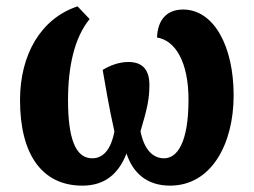

<svg xmlns="http://www.w3.org/2000/svg" viewBox="-20 -574 798 604"><path d="M239 10C311 10 353 -28 378 -91C398 -30 442 10 515 10C645 10 715 -121 715 -274C715 -430 652 -544 556 -544C506 -544 476 -513 474 -456C532 -447 573 -378 573 -261C573 -126 538 -76 496 -76C460 -76 433 -105 422 -161C443 -232 450 -262 450 -307C450 -359 424 -379 384 -379C353 -379 324 -367 303 -354C310 -314 323 -235 340 -160C330 -109 308 -76 270 -76C216 -76 194 -142 194 -259C194 -364 214 -456 262 -514L224 -554C109 -516 43 -403 43 -259C43 -87 113 10 239 10Z"/></svg>

Font: Noto Serif Condensed ExtraBold
Style: Regular
Weight: 800
Width: 3
Designer: Monotype Design Team
Foundry: Monotype Imaging Inc.
Version: Version 2.013